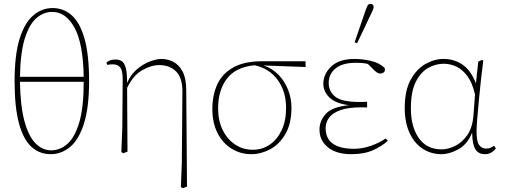

<svg xmlns="http://www.w3.org/2000/svg" viewBox="-20 -790 2631 1000"><path d="M244 13Q186 13 144 -25Q102 -63 79 -147Q56 -231 56 -367Q56 -504 82 -587.5Q108 -671 153 -709.5Q198 -748 254 -748Q312 -748 354.5 -709.5Q397 -671 420.5 -587.5Q444 -504 444 -367Q444 -231 417.5 -147Q391 -63 345.5 -25Q300 13 244 13ZM252 -728Q207 -728 169.5 -695.5Q132 -663 109 -589Q86 -515 84 -390H416Q413 -564 368 -646Q323 -728 252 -728ZM246 -7Q293 -7 331.5 -41Q370 -75 393 -153Q416 -231 416 -364H84Q86 -237 107.5 -158.5Q129 -80 165 -43.5Q201 -7 246 -7Z M922 184 927 58 930 -310Q931 -384 897.5 -417.5Q864 -451 810 -451Q767 -451 720 -424Q673 -397 642 -332L644 0L622 8L612 2L617 -124L619 -377Q619 -422 606.5 -438.5Q594 -455 566 -455Q553 -455 539 -452L534 -464Q539 -469 551 -474.5Q563 -480 581 -480Q600 -480 613.5 -472Q627 -464 634.5 -438Q642 -412 642 -358Q661 -402 693.5 -429.5Q726 -457 761 -470Q796 -483 821 -483Q854 -483 883.5 -467.5Q913 -452 931.5 -416.5Q950 -381 950 -321L954 182L932 190Z M1289 13Q1233 13 1186.5 -15.5Q1140 -44 1113 -97Q1086 -150 1086 -223Q1086 -294 1111.5 -350Q1137 -406 1194.5 -438.5Q1252 -471 1346 -471H1571L1572 -441L1353 -449Q1398 -434 1430.5 -400.5Q1463 -367 1480.5 -322.5Q1498 -278 1498 -229Q1498 -146 1466.5 -92Q1435 -38 1387 -12.5Q1339 13 1289 13ZM1116 -226Q1116 -161 1140 -112.5Q1164 -64 1205 -37Q1246 -10 1297 -10Q1345 -10 1384 -36Q1423 -62 1446.5 -111Q1470 -160 1470 -228Q1470 -314 1426 -374Q1382 -434 1306 -450Q1208 -441 1162 -380.5Q1116 -320 1116 -226Z M1810 13Q1731 13 1687.5 -23Q1644 -59 1644 -115Q1644 -162 1678 -198Q1712 -234 1798 -242Q1727 -251 1695 -283Q1663 -315 1664 -356Q1665 -406 1706 -444.5Q1747 -483 1827 -483Q1866 -483 1909.5 -473.5Q1953 -464 1983 -437Q1988 -421 1979.5 -414Q1971 -407 1962 -407Q1952 -407 1945.5 -411Q1939 -415 1931 -422L1896 -457Q1878 -461 1864.5 -462Q1851 -463 1834 -463Q1763 -463 1727.5 -433.5Q1692 -404 1692 -358Q1692 -314 1726 -286.5Q1760 -259 1851 -259Q1859 -259 1868 -259Q1877 -259 1892 -260V-230Q1879 -231 1873.5 -231Q1868 -231 1864 -231Q1793 -231 1752 -216Q1711 -201 1693.5 -176.5Q1676 -152 1676 -123Q1676 -68 1714 -41.5Q1752 -15 1823 -15Q1868 -15 1913 -31Q1958 -47 1989 -69L2000 -57Q1970 -29 1923.5 -8Q1877 13 1810 13ZM1827 -570 1882 -730Q1889 -750 1894 -760Q1899 -770 1910 -770Q1916 -770 1921 -766Q1926 -762 1926 -754Q1926 -747 1922.5 -739.5Q1919 -732 1910 -712L1840 -565Z M2120 -226Q2120 -129 2161.5 -70.5Q2203 -12 2280 -12Q2313 -12 2349.5 -29.5Q2386 -47 2413.5 -86Q2441 -125 2446 -190L2454 -298Q2440 -359 2414.5 -393.5Q2389 -428 2357 -443Q2325 -458 2291 -458Q2248 -458 2209 -435.5Q2170 -413 2145 -362.5Q2120 -312 2120 -226ZM2279 13Q2224 13 2180.5 -16Q2137 -45 2112.5 -99Q2088 -153 2088 -228Q2088 -318 2118.5 -374Q2149 -430 2195.5 -456.5Q2242 -483 2290 -483Q2346 -483 2389.5 -453Q2433 -423 2459 -355V-358L2471 -469L2490 -478L2497 -474Q2491 -429 2485 -374Q2479 -319 2474 -266Q2469 -213 2465.5 -170.5Q2462 -128 2462 -107Q2462 -52 2476 -34Q2490 -16 2512 -16Q2526 -16 2534.5 -20Q2543 -24 2553 -31L2563 -17Q2553 -4 2539 4.5Q2525 13 2506 13Q2472 13 2456 -12.5Q2440 -38 2439 -99Q2414 -38 2367.5 -12.5Q2321 13 2279 13Z"/></svg>

Font: Source Serif Pro ExtraLight
Style: Regular
Weight: 200
Designer: Frank Grießhammer
Foundry: Adobe Systems Incorporated
Version: Version 3.001;hotconv 1.0.111;makeotfexe 2.5.65597